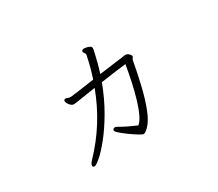

<svg xmlns="http://www.w3.org/2000/svg" viewBox="-111 -802 1222 1076"><g transform="rotate(-30 500.0 -264.0)"><path d="M317 -367Q323 -367 367 -373.5Q411 -380 469 -388Q480 -420 489 -454.5Q498 -489 505 -523Q505 -525 505.5 -526Q506 -527 506 -528Q506 -537 500.5 -542.5Q495 -548 495 -553Q495 -556 498 -560Q503 -565 510 -565Q515 -565 526 -563Q537 -561 546.5 -556Q556 -551 556 -541Q556 -536 550.5 -512Q545 -488 537 -456.5Q529 -425 519 -395Q570 -402 606.5 -406.5Q643 -411 680 -416Q684 -417 687 -417.5Q690 -418 693 -418Q707 -418 716.5 -407.5Q726 -397 726 -392Q726 -387 721.5 -382Q717 -377 716 -372Q702 -294 684 -218.5Q666 -143 643 -85Q620 -27 590 1Q571 18 562 18Q556 18 534.5 5Q513 -8 488 -26Q463 -44 444.5 -60Q426 -76 426 -83Q426 -88 428 -90Q433 -96 439 -96Q446 -96 456 -90Q478 -77 506 -63.5Q534 -50 560 -39Q577 -52 593 -85.5Q609 -119 623 -166Q637 -213 648.5 -266.5Q660 -320 669 -373Q640 -370 595.5 -364Q551 -358 504 -351Q470 -261 428 -189Q386 -117 345.5 -66.5Q305 -16 274.5 10.5Q244 37 233 37Q222 37 222 27Q222 16 237 0Q311 -77 364.5 -163Q418 -249 453 -344Q423 -339 390.5 -334Q358 -329 334.5 -325.5Q311 -322 308 -322Q294 -322 282 -337Q270 -352 270 -363Q270 -369 274 -372Q280 -374 281 -374Q286 -374 292.5 -370.5Q299 -367 314 -367Z"/></g></svg>

Font: Moon Stars Kai T Light
Style: Regular
Weight: 300
Designer: GuiWonder
Version: Version 1.101